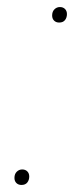

<svg xmlns="http://www.w3.org/2000/svg" viewBox="-20 -520 232 545"><path d="M148 -456Q139 -456 133.5 -461.5Q128 -467 128 -476Q128 -487 134.5 -493.5Q141 -500 150 -500Q159 -500 164.5 -494.5Q170 -489 170 -480Q170 -470 164.5 -463Q159 -456 148 -456ZM41 5Q32 5 26.5 -0.5Q21 -6 21 -15Q21 -26 27.5 -32.5Q34 -39 43 -39Q52 -39 57.5 -33.5Q63 -28 63 -19Q63 -9 57.5 -2Q52 5 41 5Z"/></svg>

Font: Kantumruy Pro Thin
Style: Italic
Weight: 250
Italic angle: -13°
Version: Version 1.002